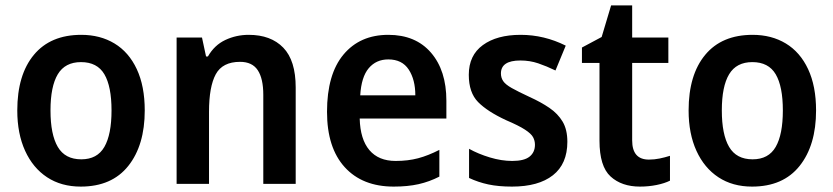

<svg xmlns="http://www.w3.org/2000/svg" viewBox="-20 -681 3086 711"><path d="M516 -272Q516 -143 455 -66.5Q394 10 279 10Q207 10 154.5 -24.5Q102 -59 73 -122.5Q44 -186 44 -272Q44 -404 105.5 -478Q167 -552 281 -552Q351 -552 404 -520Q457 -488 486.5 -425Q516 -362 516 -272ZM167 -272Q167 -183 194 -137Q221 -91 281 -91Q340 -91 366.5 -137Q393 -183 393 -272Q393 -361 366.5 -406Q340 -451 280 -451Q221 -451 194 -406Q167 -361 167 -272Z M901 -552Q983 -552 1029 -504.5Q1075 -457 1075 -357V0H955V-330Q955 -390 934.5 -421Q914 -452 869 -452Q804 -452 779 -406Q754 -360 754 -267V0H634V-542H728L743 -472H750Q774 -514 814.5 -533Q855 -552 901 -552Z M1418 -552Q1519 -552 1576 -486Q1633 -420 1633 -308V-242H1312Q1314 -165 1348 -125Q1382 -85 1445 -85Q1491 -85 1528.5 -95Q1566 -105 1607 -126V-27Q1570 -8 1530 1Q1490 10 1438 10Q1322 10 1256.5 -62Q1191 -134 1191 -267Q1191 -406 1252 -479Q1313 -552 1418 -552ZM1418 -461Q1373 -461 1345.5 -428.5Q1318 -396 1314 -328H1518Q1518 -386 1493.5 -423.5Q1469 -461 1418 -461Z M2081 -156Q2081 -74 2027.5 -32Q1974 10 1876 10Q1826 10 1788.5 2Q1751 -6 1717 -22V-130Q1751 -111 1794 -98Q1837 -85 1877 -85Q1921 -85 1941 -101Q1961 -117 1961 -145Q1961 -160 1954 -173Q1947 -186 1924 -201Q1901 -216 1854 -236Q1785 -268 1750.5 -303Q1716 -338 1716 -404Q1716 -476 1768 -514Q1820 -552 1908 -552Q1995 -552 2075 -512L2037 -420Q2004 -436 1973 -446.5Q1942 -457 1907 -457Q1835 -457 1835 -409Q1835 -393 1843.5 -380.5Q1852 -368 1875 -355Q1898 -342 1941 -322Q1983 -303 2014.5 -281.5Q2046 -260 2063.5 -230.5Q2081 -201 2081 -156Z M2383 -90Q2403 -90 2422.5 -94Q2442 -98 2461 -104V-12Q2441 -2 2411.5 4Q2382 10 2350 10Q2282 10 2241 -27.5Q2200 -65 2200 -160V-448H2135V-505L2208 -544L2243 -661H2321V-542H2455V-448H2321V-161Q2321 -90 2383 -90Z M3002 -272Q3002 -143 2941 -66.5Q2880 10 2765 10Q2693 10 2640.5 -24.5Q2588 -59 2559 -122.5Q2530 -186 2530 -272Q2530 -404 2591.5 -478Q2653 -552 2767 -552Q2837 -552 2890 -520Q2943 -488 2972.5 -425Q3002 -362 3002 -272ZM2653 -272Q2653 -183 2680 -137Q2707 -91 2767 -91Q2826 -91 2852.5 -137Q2879 -183 2879 -272Q2879 -361 2852.5 -406Q2826 -451 2766 -451Q2707 -451 2680 -406Q2653 -361 2653 -272Z"/></svg>

Font: Noto Sans Malayalam SemiCondensed SemiBold
Style: Regular
Weight: 600
Width: 4
Designer: Jelle Bosma - Monotype Design Team
Foundry: Monotype Imaging Inc.
Version: Version 2.104; ttfautohint (v1.8.4.7-5d5b)